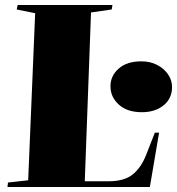

<svg xmlns="http://www.w3.org/2000/svg" viewBox="-20 -750 710 770"><path d="M12 -18 93 -27 121 -697 47 -712 51 -730H431L428 -712L345 -700L320 -23H415Q479 -23 513 -51Q547 -79 567 -131L601 -218H618L581 0H10ZM423 -404Q423 -446 456 -475Q489 -504 547 -504Q582 -504 609.5 -490Q637 -476 653.5 -452.5Q670 -429 670 -401Q670 -355 636 -327.5Q602 -300 549 -300Q490 -300 456.5 -330.5Q423 -361 423 -404Z"/></svg>

Font: Literata 72pt Black
Style: Italic
Weight: 900
Italic angle: -2°
Designer: Latin by Veronika Burian and Jose Scaglione. Greek by Irene Vlachou. Cyrillic by Vera Evstafieva
Foundry: TypeTogether
Version: Version 3.002